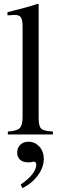

<svg xmlns="http://www.w3.org/2000/svg" viewBox="-20 -703 318 1004"><path d="M21 0V-15.1Q67.4 -18.1 82.3 -32.2Q97.2 -46.4 98.1 -86.9V-564Q98.1 -599.1 89.4 -612.1Q80.6 -625 56.2 -625Q47.4 -625 24.9 -623H19V-639.2Q124 -665 178.2 -683.1L182.1 -681.2V-84Q182.6 -42 196 -29.8Q209.5 -17.6 256.8 -15.1V0ZM97.2 280.8 87.9 262.2Q169.9 206.1 169.9 155.8Q169.9 149.9 165.8 146Q161.6 142.1 155.8 142.1Q153.8 142.1 148.9 144Q137.2 146 128.9 146Q101.1 146 85.4 132.6Q69.8 119.1 69.8 95.2Q69.8 69.8 86.2 54Q102.5 38.1 128.9 38.1Q162.6 38.1 185.8 63.7Q209 89.4 209 127Q209 171.9 178.2 213.9Q147.5 255.9 97.2 280.8Z"/></svg>

Font: Accordance
Style: Regular
Weight: 400
Version: Version 1.1 (build May 11, 2018) Miklal Software Solutions, 